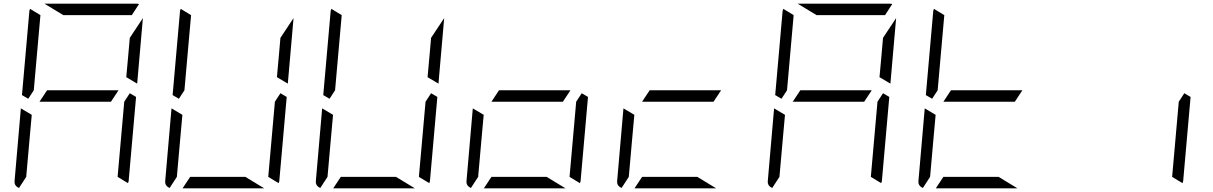

<svg xmlns="http://www.w3.org/2000/svg" viewBox="-20 -1020 6568 1040"><path d="M581 -469H405H194L235 -531H411H622ZM163 -531 133 -485 99 -505 139 -959Q139 -964 143 -972L199 -938L181 -735ZM683 -515 717 -495 677 -41Q677 -36 673 -28L617 -62L635 -265L653 -469ZM83 -2Q56 -13 59 -41L93 -433L152 -398L140 -265L122 -62ZM323 -938 221 -1000H452H720Q729 -1000 733 -998L694 -938H446ZM683 -815 754 -922 723 -567 664 -602 676 -735Z M979 -531 949 -485 915 -505 955 -959Q955 -964 959 -972L1015 -938L997 -735ZM1309 -62 1411 0H1180H969L1010 -62H1186ZM1499 -515 1533 -495 1493 -41Q1493 -36 1489 -28L1433 -62L1451 -265L1469 -469ZM899 -2Q872 -13 875 -41L909 -433L968 -398L956 -265L938 -62ZM1499 -815 1570 -922 1539 -567 1480 -602 1492 -735Z M1795 -531 1765 -485 1731 -505 1771 -959Q1771 -964 1775 -972L1831 -938L1813 -735ZM2125 -62 2227 0H1996H1785L1826 -62H2002ZM2315 -515 2349 -495 2309 -41Q2309 -36 2305 -28L2249 -62L2267 -265L2285 -469ZM1715 -2Q1688 -13 1691 -41L1725 -433L1784 -398L1772 -265L1754 -62ZM2315 -815 2386 -922 2355 -567 2296 -602 2308 -735Z M3029 -469H2853H2642L2683 -531H2859H3070ZM2941 -62 3043 0H2812H2601L2642 -62H2818ZM3131 -515 3165 -495 3125 -41Q3125 -36 3121 -28L3065 -62L3083 -265L3101 -469ZM2531 -2Q2504 -13 2507 -41L2541 -433L2600 -398L2588 -265L2570 -62Z M3845 -469H3669H3458L3499 -531H3675H3886ZM3757 -62 3859 0H3628H3417L3458 -62H3634ZM3347 -2Q3320 -13 3323 -41L3357 -433L3416 -398L3404 -265L3386 -62Z M4661 -469H4485H4274L4315 -531H4491H4702ZM4243 -531 4213 -485 4179 -505 4219 -959Q4219 -964 4223 -972L4279 -938L4261 -735ZM4763 -515 4797 -495 4757 -41Q4757 -36 4753 -28L4697 -62L4715 -265L4733 -469ZM4163 -2Q4136 -13 4139 -41L4173 -433L4232 -398L4220 -265L4202 -62ZM4403 -938 4301 -1000H4532H4800Q4809 -1000 4813 -998L4774 -938H4526ZM4763 -815 4834 -922 4803 -567 4744 -602 4756 -735Z M5477 -469H5301H5090L5131 -531H5307H5518ZM5059 -531 5029 -485 4995 -505 5035 -959Q5035 -964 5039 -972L5095 -938L5077 -735ZM5389 -62 5491 0H5260H5049L5090 -62H5266ZM4979 -2Q4952 -13 4955 -41L4989 -433L5048 -398L5036 -265L5018 -62Z M6395 -515 6429 -495 6389 -41Q6389 -36 6385 -28L6329 -62L6347 -265L6365 -469Z"/></svg>

Font: DSEG7 Modern Mini
Style: Light Italic
Weight: 300
Italic angle: -5°
Designer: Keshikan(Twitter:@keshinomi_88pro)
Version: Version 0.46